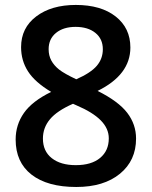

<svg xmlns="http://www.w3.org/2000/svg" viewBox="-20 -743 611 773"><path d="M285.2 -723.1Q386.7 -723.1 445.8 -676.5Q504.9 -629.9 504.9 -551.8Q504.9 -441.9 373 -377Q457 -335 492.4 -288.6Q527.8 -242.2 527.8 -185.1Q527.8 -96.7 462.9 -43.5Q397.9 9.8 287.1 9.8Q170.9 9.8 106.9 -40Q43 -89.8 43 -181.2Q43 -240.7 76.4 -288.3Q109.9 -335.9 186 -373Q120.6 -412.1 92.8 -455.6Q64.9 -499 64.9 -553.2Q64.9 -630.9 126 -677Q187 -723.1 285.2 -723.1ZM152.8 -185.1Q152.8 -134.3 188.5 -106.2Q224.1 -78.1 285.2 -78.1Q348.1 -78.1 383.1 -107.2Q418 -136.2 418 -186Q418 -225.6 385.7 -258.3Q353.5 -291 288.1 -318.8L273.9 -325.2Q209.5 -296.9 181.2 -262.9Q152.8 -229 152.8 -185.1ZM284.2 -634.8Q235.4 -634.8 205.6 -610.6Q175.8 -586.4 175.8 -544.9Q175.8 -519.5 186.5 -499.5Q197.3 -479.5 217.8 -463.1Q238.3 -446.8 287.1 -423.8Q345.7 -449.7 369.9 -478.3Q394 -506.8 394 -544.9Q394 -586.4 364 -610.6Q334 -634.8 284.2 -634.8Z"/></svg>

Font: CAA NEO Sans SemiBold
Style: Regular
Weight: 600
Version: Version 1.10